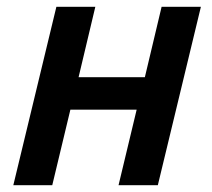

<svg xmlns="http://www.w3.org/2000/svg" viewBox="-20 -542 620 562"><path d="M19 0 145 -522H259L210 -316H404L453 -522H568L442 0H327L380 -221H186L133 0Z"/></svg>

Font: Ubuntu Sans SemiBold
Style: Italic
Weight: 600
Italic angle: -13.5°
Designer: Dalton Maag Ltd
Foundry: Dalton Maag Ltd
Version: Version 1.006